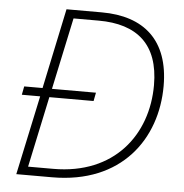

<svg xmlns="http://www.w3.org/2000/svg" viewBox="-51 -764 778 813"><g transform="rotate(5 337.5 -357.0)"><path d="M48 0H200C495 0 637 -201 637 -426C637 -620 529 -714 349 -714H199L127 -373H49L42 -337H120ZM202 -36H95L159 -337H347L354 -373H167L232 -678H339C502 -678 596 -600 596 -426C596 -215 461 -36 202 -36Z"/></g></svg>

Font: Noto Sans ExtraLight
Style: Italic
Weight: 200
Italic angle: -12°
Designer: Monotype Design Team
Foundry: Monotype Imaging Inc.
Version: Version 2.013